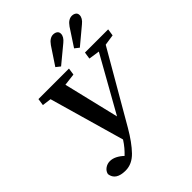

<svg xmlns="http://www.w3.org/2000/svg" viewBox="-257 -1029 1223 1223"><g transform="rotate(-45 354.5 -418.0)"><path d="M493 -616 500 -663H709L702 -616L629 -605L354 -130Q305 -46 257.5 3Q210 52 152 52Q64 52 56 -12Q61 -35 80.5 -48.5Q100 -62 123 -62Q146 -62 169 -50.5Q192 -39 213 -19Q231 -36 247.5 -55.5Q264 -75 280 -100L135 -608L74 -616L81 -663H356L349 -616L267 -606L357 -231L567 -605ZM301 -731 380 -850Q394 -870 408.5 -879Q423 -888 437 -888Q454 -888 465.5 -880Q477 -872 477 -856Q477 -829 446 -804L330 -708ZM470 -731 548 -850Q562 -870 576.5 -879Q591 -888 606 -888Q622 -888 633.5 -880Q645 -872 645 -856Q645 -829 614 -804L499 -708Z"/></g></svg>

Font: Source Serif Pro SemiBold
Style: Italic
Weight: 600
Italic angle: -12°
Designer: Frank Grießhammer
Foundry: Adobe Systems Incorporated
Version: Version 3.001;hotconv 1.0.111;makeotfexe 2.5.65597